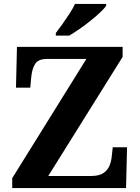

<svg xmlns="http://www.w3.org/2000/svg" viewBox="-20 -951 707 971"><path d="M41.8 0V-49.9L416.8 -653H220.1Q173.2 -653 157.7 -627.9Q142.1 -602.8 138.1 -561.7L133.1 -507.7H60.8L65.8 -714H600.1V-663.1L224.1 -61H440.2Q481.2 -61 502.8 -75.7Q524.5 -90.4 533.8 -113.3Q543.2 -136.1 545.2 -161L550.2 -206.3H622.5L617.5 0ZM262.3 -784Q277.3 -803 295.6 -829Q313.9 -855 331.6 -882Q349.2 -909 359.2 -931H516.6V-921Q507.6 -908 486.4 -888Q465.2 -868 437.8 -846Q410.4 -824 382.2 -804.5Q353.9 -785 330.5 -771H262.3Z"/></svg>

Font: Noto Serif Lao
Style: Regular
Weight: 400
Designer: Monotype Design Team
Foundry: Monotype Imaging Inc.
Version: Version 2.003